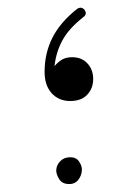

<svg xmlns="http://www.w3.org/2000/svg" viewBox="-20 -478 354 490"><path d="M159.2 -220.2Q129.9 -220.2 111.8 -240.2Q93.8 -260.3 93.8 -294.4Q93.8 -342.3 113.8 -381.8Q133.8 -421.4 177.2 -455.6Q183.6 -459.5 188.7 -457.8Q193.8 -456.1 196.3 -452.1Q203.1 -441.4 192.4 -434.1Q155.8 -405.3 139.4 -375.2Q123 -345.2 119.1 -309.1Q126.5 -318.4 137.2 -325.2Q147.9 -332 164.1 -332Q188.5 -332 203.1 -316.2Q217.8 -300.3 217.8 -276.4Q217.8 -252.4 202.6 -236.3Q187.5 -220.2 159.2 -220.2ZM123.5 -42.5Q123.5 -55.7 133.3 -66.2Q143.1 -76.7 159.2 -76.7Q174.8 -76.7 181.9 -65.7Q189 -54.7 189 -45.9Q189 -31.2 180.4 -19.8Q171.9 -8.3 156.7 -8.3Q138.7 -8.3 131.1 -20.8Q123.5 -33.2 123.5 -42.5Z"/></svg>

Font: Mikhak-DS2-FD ExtraLight
Style: Regular
Weight: 200
Designer: Amin Abedi
Version: Version 3.2